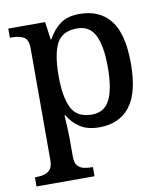

<svg xmlns="http://www.w3.org/2000/svg" viewBox="-87 -617 796 929"><g transform="rotate(-10 311.5 -153.0)"><path d="M17 240V195H26Q46 195 64 190Q82 185 93.5 170.5Q105 156 105 125V-422Q105 -467 82 -479Q59 -491 27 -491H15V-536H196L208 -449H212Q235 -493 271 -519.5Q307 -546 365 -546Q465 -546 517.5 -479.5Q570 -413 570 -268Q570 -123 517.5 -56Q465 11 367 11Q309 11 272.5 -13Q236 -37 214 -75H210Q212 -48 213.5 -14Q215 20 215 40V129Q215 158 226.5 172Q238 186 256 190.5Q274 195 294 195H302V240ZM342 -56Q404 -56 430.5 -110Q457 -164 457 -269Q457 -373 430.5 -426Q404 -479 342 -479Q269 -479 242 -426.5Q215 -374 215 -268Q215 -164 242 -110Q269 -56 342 -56Z"/></g></svg>

Font: Noto Serif Tamil Medium
Style: Regular
Weight: 500
Designer: Indian Type Foundry, Tom Grace, and the Monotype Design Team
Foundry: Monotype Imaging Inc.
Version: Version 2.004; ttfautohint (v1.8.4.7-5d5b)